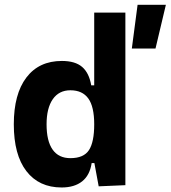

<svg xmlns="http://www.w3.org/2000/svg" viewBox="-20 -786 724 815"><path d="M539.6 -580.1 564 -765.6H684.1L640.1 -580.1ZM241.7 9.8Q145.5 9.8 92 -59.6Q38.6 -128.9 38.6 -258.3Q38.6 -386.7 92 -457Q145.5 -527.3 242.7 -527.3Q299.3 -527.3 328.9 -501.7Q358.4 -476.1 367.2 -423.8H410.2L379.9 -258.3Q379.9 -333.5 354.7 -368.2Q329.6 -402.8 278.8 -402.8Q230.5 -402.8 204.1 -365Q177.7 -327.1 177.7 -258.3Q177.7 -187 203.4 -150.9Q229 -114.7 278.8 -114.7Q335.4 -114.7 357.7 -148.9Q379.9 -183.1 379.9 -258.3L415 -93.8H369.1Q361.3 -42 328.6 -16.1Q295.9 9.8 241.7 9.8ZM398.9 4.9 379.9 -97.7V-732.4H512.2V0Z"/></svg>

Font: Cascadia Mono PL
Style: Regular
Weight: 400
Monospace: yes
Designer: Aaron Bell
Foundry: Saja Typeworks
Version: Version 2102.003